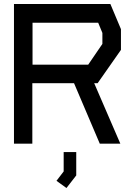

<svg xmlns="http://www.w3.org/2000/svg" viewBox="-20 -720 666 962"><path d="M469 -303H452L583 0H480L351 -303H142V0H50V-700H533L586 -574V-470ZM493 -555 472 -606H143V-396H422L493 -500ZM263 186 299 139V42H362V159L313 222Z"/></svg>

Font: Turret Road
Style: Bold
Weight: 700
Designer: Noponies
Foundry: Noponies
Version: Version 1.001; ttfautohint (v1.8)